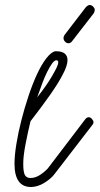

<svg xmlns="http://www.w3.org/2000/svg" viewBox="-20 -755 399 768"><path d="M129 -366Q148 -390 163 -411.5Q178 -433 189 -452Q200 -471 206.5 -484.5Q213 -498 213 -506Q213 -514 205 -514Q197 -513 188 -500.5Q179 -488 169 -468Q159 -448 149 -421.5Q139 -395 129 -366ZM230 -455Q213 -422 180 -375Q147 -328 102 -270Q90 -220 81.5 -175Q73 -130 73 -100Q73 -67 79.5 -55Q86 -43 102 -43Q121 -43 139.5 -55Q158 -67 171 -81L321 -278Q327 -286 335 -286Q342 -286 348 -279Q354 -272 354 -266Q354 -261 350 -256L199 -60Q191 -49 179.5 -39.5Q168 -30 155.5 -22.5Q143 -15 129.5 -11Q116 -7 104 -7Q38 -7 38 -100Q38 -133 45.5 -179Q53 -225 65.5 -274Q78 -323 94 -371Q110 -419 128 -458Q146 -497 165.5 -522Q185 -547 201 -550H207Q250 -549 250 -514Q250 -492 230 -455ZM269 -591Q263 -582 254 -582Q246 -582 240 -588.5Q234 -595 234 -603Q234 -608 238 -615L324 -727Q327 -730 331 -732.5Q335 -735 339 -735Q346 -735 352.5 -728.5Q359 -722 359 -716Q359 -709 355 -702Z"/></svg>

Font: Gruenewald VA
Style: Regular
Weight: 400
Designer: Peter Wiegel
Foundry: Peter Wiegel, nach dem Schriftentwurf von Dr. H. Gr¸newald
Version: Version 0.007